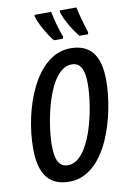

<svg xmlns="http://www.w3.org/2000/svg" viewBox="-102 -1004 719 1074"><g transform="rotate(-10 257.5 -466.5)"><path d="M400 -784H448L451 -795C433 -850 420 -899 410 -943H316L315 -935C326 -893 364 -827 400 -784ZM255 -784H306L309 -795C292 -837 276 -898 267 -943H173L172 -935C182 -894 222 -824 255 -784ZM204 10C419 10 504 -324 504 -512C504 -654 451 -724 337 -724C137 -724 35 -426 35 -208C35 -59 90 10 204 10ZM212 -82C165 -82 141 -116 141 -207C141 -332 196 -634 329 -634C376 -634 399 -596 399 -514C399 -366 337 -82 212 -82Z"/></g></svg>

Font: Noto Sans UI Condensed Medium
Style: Italic
Weight: 500
Width: 3
Italic angle: -12°
Designer: Monotype Design Team
Foundry: Monotype Imaging Inc.
Version: Version 1.901